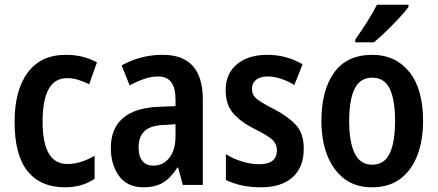

<svg xmlns="http://www.w3.org/2000/svg" viewBox="-20 -786 1860 816"><path d="M256 10Q153 10 97.5 -58Q42 -126 42 -268Q42 -403 98 -478Q154 -553 260 -553Q299 -553 332 -544.5Q365 -536 392 -521L359 -428Q335 -440 311.5 -447Q288 -454 265 -454Q161 -454 161 -269Q161 -89 266 -89Q296 -89 325.5 -98.5Q355 -108 382 -124V-26Q329 10 256 10Z M672 -553Q842 -553 842 -363V0H757L737 -74H734Q707 -31 674 -10.5Q641 10 589 10Q521 10 486 -38Q451 -86 451 -157Q451 -240 502.5 -284Q554 -328 653 -332L726 -335V-361Q726 -413 707.5 -437Q689 -461 652 -461Q624 -461 594 -451Q564 -441 531 -423L497 -508Q534 -529 578 -541Q622 -553 672 -553ZM677 -255Q620 -253 594.5 -229Q569 -205 569 -161Q569 -120 586 -101Q603 -82 632 -82Q673 -82 699.5 -115Q726 -148 726 -208V-258Z M1271 -155Q1271 -75 1223.5 -32.5Q1176 10 1089 10Q1044 10 1007.5 2Q971 -6 940 -21V-131Q969 -112 1007.5 -100Q1046 -88 1082 -88Q1157 -88 1157 -148Q1157 -173 1138 -191.5Q1119 -210 1062 -238Q1004 -267 971.5 -304Q939 -341 939 -403Q939 -473 987 -513Q1035 -553 1116 -553Q1157 -553 1194 -543Q1231 -533 1266 -513L1231 -425Q1204 -441 1175 -451Q1146 -461 1118 -461Q1086 -461 1068.5 -447Q1051 -433 1051 -409Q1051 -391 1059 -379Q1067 -367 1088 -353.5Q1109 -340 1147 -321Q1204 -291 1237.5 -255Q1271 -219 1271 -155Z M1778 -272Q1778 -190 1754 -126.5Q1730 -63 1682 -26.5Q1634 10 1560 10Q1491 10 1443.5 -26Q1396 -62 1371 -125.5Q1346 -189 1346 -272Q1346 -402 1400 -477.5Q1454 -553 1563 -553Q1660 -553 1719 -481Q1778 -409 1778 -272ZM1464 -272Q1464 -182 1487.5 -134Q1511 -86 1562 -86Q1613 -86 1636 -133.5Q1659 -181 1659 -272Q1659 -363 1636 -409.5Q1613 -456 1562 -456Q1511 -456 1487.5 -409.5Q1464 -363 1464 -272ZM1716 -756Q1702 -737 1676 -709Q1650 -681 1621 -653Q1592 -625 1569 -606H1490V-618Q1516 -655 1540.5 -693.5Q1565 -732 1582 -766H1716Z"/></svg>

Font: Noto Sans Myanmar UI Condensed SemiBold
Style: Regular
Weight: 600
Width: 3
Designer: Monotype Design Team
Foundry: Monotype Imaging Inc.
Version: Version 2.103; ttfautohint (v1.8.4.7-5d5b)